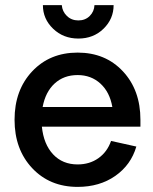

<svg xmlns="http://www.w3.org/2000/svg" viewBox="-20 -724 601 752"><path d="M530 -255V-228H144Q151 -159 188 -119.5Q225 -80 284 -80Q331 -80 365.5 -104.5Q400 -129 415 -172L514 -150Q493 -78 431.5 -35Q370 8 284 8Q175 8 106 -65.5Q37 -139 37 -255Q37 -371 106 -444.5Q175 -518 284 -518Q393 -518 461.5 -444.5Q530 -371 530 -255ZM147 -305H420Q410 -363 373.5 -396.5Q337 -430 284 -430Q230 -430 194 -397Q158 -364 147 -305ZM148 -704H222Q224 -679 242 -661.5Q260 -644 287 -644Q314 -644 331.5 -661.5Q349 -679 350 -704H425Q425 -650 385.5 -611.5Q346 -573 287 -573Q228 -573 188 -611.5Q148 -650 148 -704Z"/></svg>

Font: LT Superior Semi-bold
Style: Regular
Weight: 600
Designer: Daniel Lyons
Foundry: LyonsType
Version: Version 1.0